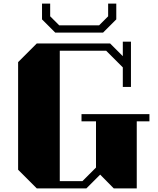

<svg xmlns="http://www.w3.org/2000/svg" viewBox="-20 -1040 875 1060"><path d="M80 -697 183 -800H588L658 -730V-810H703V-560H658V-668L566 -760H310V-40H435L510 -115V-370H430V-410H805V-370H735V0H608L533 -76L457 0H183L80 -103ZM549 -860 622 -933V-1020H577V-950L527 -900H307L257 -950V-1020H212V-933L285 -860Z"/></svg>

Font: Kumar One
Style: Regular
Weight: 400
Designer: Parimal Parmar
Foundry: Indian Type Foundry
Version: Version 1.000;PS 1.000;hotconv 1.0.88;makeotf.lib2.5.647800